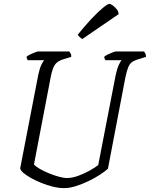

<svg xmlns="http://www.w3.org/2000/svg" viewBox="-20 -969 772 989"><path d="M311 0Q283 0 252.5 -7.5Q222 -15 192.5 -27Q163 -39 139 -52.5Q115 -66 100 -79Q85 -92 84 -102L177 -583Q184 -616 193 -635Q202 -654 208 -659H123Q122 -661 119.5 -665.5Q117 -670 117 -677Q122 -682 134.5 -688Q147 -694 159.5 -699Q172 -704 178 -704H337Q339 -701 343.5 -694Q348 -687 347 -676L304 -663Q275 -654 262.5 -635Q250 -616 242 -576L155 -122Q163 -112 183.5 -100Q204 -88 230.5 -77Q257 -66 282.5 -59Q308 -52 326 -52Q352 -52 384.5 -64Q417 -76 445 -92Q473 -108 486 -119L576 -583Q584 -618 592.5 -636Q601 -654 607 -659H523Q522 -661 519.5 -665.5Q517 -670 517 -677Q524 -683 536.5 -689Q549 -695 561 -699.5Q573 -704 577 -704H722Q724 -700 728 -694.5Q732 -689 732 -676L687 -662Q670 -657 658.5 -648Q647 -639 640 -621.5Q633 -604 626 -571L536 -100Q521 -86 494 -68.5Q467 -51 434.5 -35.5Q402 -20 370 -10Q338 0 311 0ZM404 -768Q398 -771 390 -778.5Q382 -786 381 -791Q419 -838 452.5 -873.5Q486 -909 510.5 -929Q535 -949 543 -949Q550 -949 561 -941Q572 -933 581.5 -921Q591 -909 591 -896Z"/></svg>

Font: Texturina 12pt Thin
Style: Italic
Weight: 250
Italic angle: -11°
Designer: Guillermo Torres Carreño
Foundry: Omnibus-Type
Version: Version 1.002